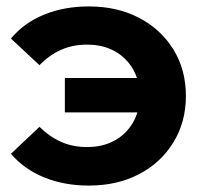

<svg xmlns="http://www.w3.org/2000/svg" viewBox="-20 -568 630 598"><path d="M182 -218V-325H463V-218ZM257 -548Q345 -548 413 -512.5Q481 -477 520 -414Q559 -351 559 -269Q559 -188 520 -124.5Q481 -61 413 -25.5Q345 10 257 10Q180 10 117.5 -15.5Q55 -41 14 -89L103 -173Q133 -143 169.5 -126.5Q206 -110 251 -110Q300 -110 336.5 -130Q373 -150 394 -186Q415 -222 415 -269Q415 -317 394 -353Q373 -389 336.5 -409Q300 -429 251 -429Q206 -429 169.5 -412.5Q133 -396 103 -365L14 -448Q55 -497 117.5 -522.5Q180 -548 257 -548Z"/></svg>

Font: MOST Montserrat
Style: Bold
Weight: 700
Designer: Julieta Ulanovsky
Foundry: Julieta Ulanovsky
Version: Version 8.000;March 11, 2024;FontCreator 15.0.0.2926 64-bit